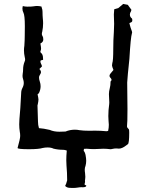

<svg xmlns="http://www.w3.org/2000/svg" viewBox="-20 -747 759 970"><path d="M349.6 202.6Q347.7 202.6 332.8 202.1Q317.9 201.7 309.1 192.4Q314.5 183.1 319.3 164.1Q319.3 126 315.9 88.9Q314.9 76.7 314.9 62.5Q314.9 40.5 317.4 13.7Q307.1 9.8 300.3 9.8Q272.9 9.8 250 3.9Q238.8 -2 220.2 -2Q208 -2 196.3 0.5Q175.8 6.8 127 6.8Q68.8 6.8 68.8 0.5Q82 -46.4 82 -60.1Q82 -72.8 80.1 -80.6Q77.1 -99.6 77.1 -118.7Q77.1 -131.3 78.1 -144.5Q83 -192.4 86.9 -275.9Q86.9 -290.5 93.5 -303Q100.1 -315.4 100.1 -328.1Q100.1 -337.4 96.9 -346.4Q93.8 -355.5 93.8 -363.8Q93.8 -369.1 94.7 -374.5Q96.7 -385.3 96.7 -396.5Q96.7 -417.5 105 -437.5Q106.9 -441.4 106.9 -445.8Q106.9 -451.7 105 -458.5Q101.1 -475.6 101.1 -492.7Q101.1 -504.4 103 -515.6Q104.5 -529.8 104.5 -543.5Q104.5 -555.2 105 -566.4Q105.5 -585.9 105.5 -614.3Q105.5 -670.4 98.1 -683.6Q93.3 -691.9 93.3 -704.1Q93.3 -707.5 94 -710.4Q94.7 -713.4 95.2 -716.3Q106.9 -713.4 118.2 -713.4Q141.6 -713.4 150.1 -715.1Q158.7 -716.8 167.5 -716.8Q178.7 -716.8 189.5 -713.9L191.4 -706.5Q194.8 -698.7 194.8 -687Q194.8 -668.5 196.3 -653.3Q197.8 -641.6 197.8 -629.4Q197.8 -608.4 193.4 -586.9Q191.4 -581.1 191.4 -575.2Q191.4 -569.3 195.1 -564.2Q198.7 -559.1 198.7 -547.4Q198.7 -534.2 184.1 -527.3Q187.5 -508.8 187.5 -501.5Q187.5 -494.6 184.1 -487.8Q184.1 -481.4 186.5 -480.5Q197.3 -472.7 197.3 -453.6Q197.3 -448.7 197.8 -444.8Q189.5 -442.4 186 -441.9Q184.1 -438.5 184.1 -435.1Q184.1 -431.6 187.5 -424.3Q191.4 -418.5 191.9 -411.1Q186.5 -405.3 178.7 -398.4Q187 -390.6 187 -382.3Q187 -377.4 183.6 -372.6Q177.2 -363.3 177.2 -355Q177.2 -345.7 181.2 -334.5Q185.1 -323.2 185.1 -311.5Q185.1 -294.9 177.7 -278.8Q176.3 -274.9 169.9 -270.5Q174.3 -250 174.3 -244.1Q174.3 -236.8 170.9 -220.2Q170.9 -219.2 170.2 -217.8Q169.4 -216.3 169.4 -214.4Q170.9 -189.5 171.9 -132.8Q171.9 -115.7 176.8 -99.6Q200.2 -98.1 231 -90.8Q252 -81.5 279.8 -81.5L311 -82.5Q333.5 -91.8 358.4 -91.8Q370.1 -91.8 381.3 -89.4Q400.4 -86.4 432.1 -86.4L459.5 -86.9Q488.3 -86.9 518.1 -84Q520 -84 522.2 -84.7Q524.4 -85.4 526.4 -85.9Q529.8 -101.6 529.8 -116.7Q529.8 -127 528.3 -137.2Q527.3 -151.4 527.3 -160.6Q527.3 -190.9 531.7 -220.7L532.2 -229.5Q531.7 -250.5 530.3 -271.5Q530.3 -284.7 534.7 -301.8Q538.6 -315.4 538.6 -335.4Q543.5 -339.8 543.5 -343.3Q543.5 -344.2 542.7 -346.9Q542 -349.6 537.6 -354.2Q533.2 -358.9 533.2 -363.8Q533.2 -368.7 537.1 -374L553.2 -393.6Q545.9 -411.1 545.9 -416.5Q545.9 -422.4 547.4 -428.2Q552.2 -440.4 552.2 -500Q552.2 -544.9 555.2 -585.4Q556.6 -606 556.6 -626Q556.6 -649.4 555.2 -673.8Q555.2 -681.6 557.1 -700.2L577.6 -706.1L602.5 -727.1L625.5 -722.7Q628.4 -719.2 644 -697.3L641.6 -689.5Q636.2 -681.2 636.2 -673.8Q636.2 -660.6 646.5 -653.8Q648.4 -652.3 648.4 -643.1Q648.4 -635.7 639.2 -632.8L633.8 -630.4Q635.3 -626 636.2 -620.1Q639.6 -606.4 645 -592.8Q647.5 -586.4 647.5 -583Q647.5 -581.1 646.5 -578.6Q640.1 -559.1 633.8 -450.2Q624 -358.4 622.6 -330.1L624 -195.8Q624 -124 621.6 -108.4Q621.6 -102.1 630.9 -93.8Q632.8 -91.3 632.8 -76.7Q632.8 -23.4 626 -18.6L616.7 -11.7Q596.7 3.9 580.1 3.9Q573.7 2.9 568.4 2.9Q557.6 2.9 547.4 5.4Q543 6.8 537.6 6.8Q519 4.4 502 4.4Q489.7 4.4 478.3 5.4Q466.8 6.3 455.1 6.3Q438.5 6.3 418 4.4L405.3 4.9Q402.8 9.3 402.8 12.7Q402.8 17.1 406.7 20Q409.7 25.4 412.1 35.2Q415.5 53.2 415.5 65.4Q415.5 78.1 412.1 90.8Q408.2 100.1 408.2 109.9Q408.2 118.7 409.7 127Q411.1 139.2 411.1 146.5Q411.1 155.8 410.2 158Q409.2 160.2 409.2 165.5L409.7 172.4Q407.2 181.6 407.2 183.6Q407.2 187.5 411.6 188.2Q416 189 416 190.9Q416 199.2 396.5 199.2L392.6 198.7Q383.8 198.7 372.3 200.7Q360.8 202.6 349.6 202.6Z"/></svg>

Font: Kurland
Style: Regular
Weight: 400
Designer: GGBot
Version: 0.22